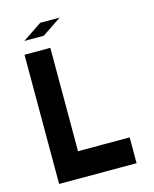

<svg xmlns="http://www.w3.org/2000/svg" viewBox="-125 -934 816 1017"><g transform="rotate(-15 283.0 -425.5)"><path d="M212.4 -141.6H495.6V0H70.8V-708.5H212.4ZM88.9 -779.3 195.3 -850.6H301.8L195.3 -779.3Z"/></g></svg>

Font: Blazma
Style: Regular
Weight: 400
Designer: GGBotNet
Version: 1.00